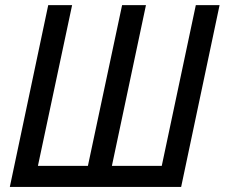

<svg xmlns="http://www.w3.org/2000/svg" viewBox="-20 -734 882 754"><path d="M18.6 0 169.4 -713.9H263.2L128.9 -82.5H325.2L459.5 -713.9H553.2L419.4 -82.5H615.2L749 -713.9H842.3L691.4 0Z"/></svg>

Font: Open Sans SemiCondensed Medium
Style: Italic
Weight: 500
Width: 4
Italic angle: -12°
Designer: Monotype Design Team
Foundry: Monotype Imaging Inc.
Version: Version 3.000